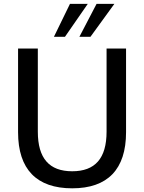

<svg xmlns="http://www.w3.org/2000/svg" viewBox="-20 -972 752 1001"><path d="M356.4 9.8C541 9.8 637.2 -88.9 637.2 -282.7V-718.8H535.6V-285.6C535.6 -146 475.6 -79.1 356.4 -79.1C237.3 -79.1 177.2 -146 177.2 -285.6V-718.8H74.2V-282.7C74.2 -88.9 171.4 9.8 356.4 9.8ZM318.8 -780.3 437.5 -951.7H344.7L261.2 -780.3ZM451.7 -780.3 576.2 -951.7H483.4L394 -780.3Z"/></svg>

Font: Winston
Style: Regular
Weight: 400
Designer: Vernon Adams, Kim Jin-seong, David Berlow, Cristiano Sobral
Foundry: The Winston Project Authors
Version: Version 3.004